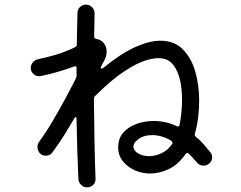

<svg xmlns="http://www.w3.org/2000/svg" viewBox="-20 -794 1040 830"><path d="M890 -135Q897 -127 897 -114Q897 -96 882 -85Q872 -78 860 -78Q841 -78 830 -93Q812 -114 796 -130Q793 -133 790 -133Q786 -133 783 -129Q751 -83 710.5 -63.5Q670 -44 630 -44Q578 -44 538 -72Q498 -100 492 -141Q491 -146 491 -150Q491 -154 491 -158Q491 -195 512.5 -220Q534 -245 569 -258Q604 -271 644 -271Q670 -271 695.5 -265.5Q721 -260 745 -248Q747 -247 750 -247Q755 -247 756 -253Q767 -310 767 -363Q767 -409 758 -448.5Q749 -488 729 -513.5Q709 -539 676 -542Q651 -545 612 -533.5Q573 -522 518.5 -486.5Q464 -451 391 -379Q386 -374 386 -367Q387 -273 388.5 -182Q390 -91 393 -22Q394 -6 383 5Q372 16 356 16Q342 16 331 5.5Q320 -5 319 -19Q316 -79 314 -144.5Q312 -210 311 -277Q311 -283 309.5 -286.5Q308 -290 306 -288L304 -286Q303 -284 301.5 -282Q300 -280 298 -277Q280 -246 258 -210.5Q236 -175 207 -136Q197 -121 178 -121Q164 -121 156 -128Q142 -140 142 -158Q142 -171 149 -181Q181 -225 210 -274.5Q239 -324 264.5 -371.5Q290 -419 308 -455Q311 -461 311 -466V-500Q311 -510 301 -507Q267 -494 228.5 -483Q190 -472 155 -465Q139 -462 126 -473Q113 -484 113 -500Q113 -514 122 -524.5Q131 -535 144 -538Q209 -552 246.5 -565.5Q284 -579 306 -591Q312 -594 312 -601Q313 -645 313.5 -680Q314 -715 315 -739Q315 -754 326 -764Q337 -774 351 -774Q367 -774 378 -763Q389 -752 389 -735Q388 -714 388 -689Q388 -664 387 -636Q387 -628 396 -626Q418 -622 429.5 -606.5Q441 -591 441 -571Q441 -547 425 -522Q423 -518 421 -514Q419 -510 417 -506Q415 -502 415 -501Q415 -498 418.5 -497.5Q422 -497 426 -500Q503 -563 564.5 -590.5Q626 -618 673 -618Q733 -618 770 -581Q807 -544 824 -485Q841 -426 841 -360Q841 -323 836.5 -286Q832 -249 822 -215V-212Q822 -207 825 -204Q842 -191 858 -173Q874 -155 890 -135ZM557 -156Q561 -139 580.5 -129Q600 -119 625 -119Q651 -119 679 -132Q707 -145 725 -173Q726 -174 726 -176Q726 -184 707 -193Q689 -202 672 -206Q655 -210 639 -210Q601 -210 577.5 -192Q554 -174 557 -156Z"/></svg>

Font: Kiwi Maru
Style: Regular
Weight: 400
Designer: Hiroki-Chan
Version: Version 1.100